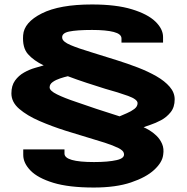

<svg xmlns="http://www.w3.org/2000/svg" viewBox="-20 -700 838 859"><path d="M399.5 139Q288 139 218.5 117.8Q149 96.5 116.5 63Q84 29.5 84 -6.5V-31.5H268.5V-13Q268.5 25 400.5 25Q464 25 502.2 16.2Q540.5 7.5 534 -15Q532 -26.5 509 -38Q486 -49.5 448.8 -61.5Q411.5 -73.5 366.2 -86.8Q321 -100 274 -115Q212.5 -134.5 157 -158.5Q101.5 -182.5 66.2 -212.8Q31 -243 31 -282Q31 -317 47.2 -339.5Q63.5 -362 87.5 -375.5Q111.5 -389 135.8 -396Q160 -403 175.5 -407.5Q130.5 -429 105 -458Q79.5 -487 83.5 -542.5Q87.5 -600 167 -640Q246.5 -680 391.5 -680Q499.5 -680 570 -658.5Q640.5 -637 675 -603.8Q709.5 -570.5 709.5 -534.5V-509.5H523.5V-528Q523.5 -548 488.8 -557Q454 -566 392 -566Q323.5 -566 289 -558.8Q254.5 -551.5 258.5 -529Q261 -513 296 -498.2Q331 -483.5 386 -467Q441 -450.5 503 -430.5Q551 -415.5 597 -397.8Q643 -380 680 -358.8Q717 -337.5 739.2 -311.8Q761.5 -286 761.5 -255.5Q761.5 -220.5 743.5 -198Q725.5 -175.5 700.5 -162.2Q675.5 -149 653.5 -141.8Q631.5 -134.5 622.5 -130.5Q632 -127 648 -117.5Q664 -108 680 -92.8Q696 -77.5 705.2 -56.2Q714.5 -35 710 -7Q706 26.5 669.8 60Q633.5 93.5 566 116.2Q498.5 139 399.5 139ZM515 -179.5Q528.5 -185.5 547.5 -193.5Q566.5 -201.5 581 -212.5Q595.5 -223.5 595.5 -238.5Q595.5 -255.5 552.8 -271Q510 -286.5 450 -303Q411.5 -315 367.2 -329.5Q323 -344 283.5 -359Q268 -355.5 249 -349.2Q230 -343 216 -333.2Q202 -323.5 202 -309Q202 -294 235 -277.8Q268 -261.5 320.5 -244Q358 -230.5 410.5 -213.2Q463 -196 515 -179.5Z"/></svg>

Font: Anybody ExtraExpanded ExtraBold
Style: Regular
Weight: 800
Width: 8
Designer: Tyler Finck
Foundry: Etcetera Type Company
Version: Version 1.010; ttfautohint (v1.8.3) -l 8 -r 50 -G 200 -x 14 